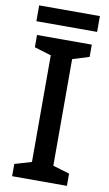

<svg xmlns="http://www.w3.org/2000/svg" viewBox="-95 -908 544 956"><g transform="rotate(10 177.0 -430.5)"><path d="M315 0H38V-62L123 -87V-626L38 -652V-714H315V-652L231 -626V-87L315 -62ZM330 -861V-781H23V-861Z"/></g></svg>

Font: Noto Sans Medium
Style: Regular
Weight: 500
Designer: Monotype Design Team
Foundry: Monotype Imaging Inc.
Version: Version 2.007